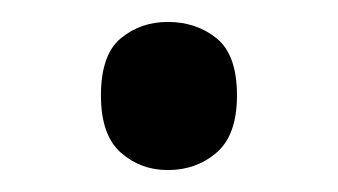

<svg xmlns="http://www.w3.org/2000/svg" viewBox="-20 -141 308 175"><path d="M72 -54Q72 -91 90 -106Q108 -121 133 -121Q159 -121 177.5 -106Q196 -91 196 -54Q196 -18 177.5 -2Q159 14 133 14Q108 14 90 -2Q72 -18 72 -54Z"/></svg>

Font: ugurmukhi25
Style: Book
Weight: 400
Designer: Jelle Bosma - Monotype Design Team
Foundry: Monotype Imaging Inc.
Version: Version 2.003